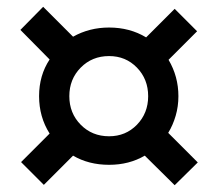

<svg xmlns="http://www.w3.org/2000/svg" viewBox="-20 -656 640 565"><path d="M494 -111 406 -198Q360 -171 301 -171Q241 -171 195 -198L109 -112L42 -179L126 -263Q95 -312 95 -373Q95 -434 126 -481L40 -568L107 -636L195 -548Q243 -575 301 -575Q362 -575 410 -546L494 -630L560 -564L476 -480Q505 -431 505 -373Q505 -343 497 -315.5Q489 -288 475 -265L562 -178ZM301 -255Q350 -255 383 -289Q416 -323 416 -373Q416 -423 383 -457Q350 -491 301 -491Q251 -491 217.5 -457Q184 -423 184 -373Q184 -323 217.5 -289Q251 -255 301 -255Z"/></svg>

Font: NKDuy Mono
Style: Bold
Weight: 700
Monospace: yes
Designer: NKDuy
Foundry: NKDuy
Version: Version 2.251; ttfautohint (v1.8.4.7-5d5b)